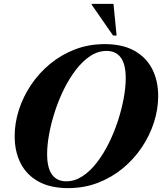

<svg xmlns="http://www.w3.org/2000/svg" viewBox="-20 -955 834 988"><path d="M794 -460.5Q794 -393 772.2 -325.2Q750.5 -257.5 709.8 -196.8Q669 -136 611.8 -88.8Q554.5 -41.5 483.5 -14.2Q412.5 13 330.5 13Q239.5 13 178.2 -20.8Q117 -54.5 86.2 -114.8Q55.5 -175 55.5 -254.5Q55.5 -322 77.2 -389.8Q99 -457.5 139.8 -518.2Q180.5 -579 237.8 -626.2Q295 -673.5 366 -700.8Q437 -728 519 -728Q610 -728 671 -694.2Q732 -660.5 763 -600.2Q794 -540 794 -460.5ZM222.5 -162.5Q222.5 -90.5 248 -56.2Q273.5 -22 321 -22Q364.5 -22 404.2 -48Q444 -74 478 -118Q512 -162 539.5 -217.2Q567 -272.5 586.5 -332.2Q606 -392 616.5 -449Q627 -506 627 -552.5Q627 -624.5 601.5 -658.8Q576 -693 528.5 -693Q484.5 -693 445 -667Q405.5 -641 371.5 -597Q337.5 -553 310 -497.8Q282.5 -442.5 263 -382.8Q243.5 -323 233 -266Q222.5 -209 222.5 -162.5ZM580 -772H562L452 -930.5V-935H564Z"/></svg>

Font: Newsreader Display
Style: Bold Italic
Weight: 700
Italic angle: -17°
Designer: Hugues Gentile
Foundry: Production Type
Version: Version 1.001